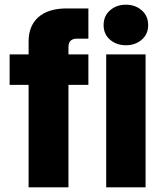

<svg xmlns="http://www.w3.org/2000/svg" viewBox="-20 -799 696 819"><path d="M102 0V-437H21V-567H102V-622Q102 -689 144 -726Q186 -763 264 -763H357V-634H305Q292 -634 282 -626Q272 -618 272 -597V-567H357V-437H272V0ZM601 0H433V-567H601ZM422 -692Q422 -731 449.5 -755Q477 -779 517 -779Q557 -779 584.5 -755Q612 -731 612 -692Q612 -653 584.5 -629.5Q557 -606 517 -606Q477 -606 449.5 -629.5Q422 -653 422 -692Z"/></svg>

Font: Open Sauce One Black
Style: Regular
Weight: 900
Designer: Alfredo Marco Pradil
Foundry: Creative Sauce Fz LLC
Version: Version 1.477